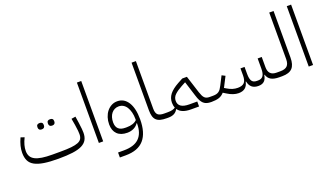

<svg xmlns="http://www.w3.org/2000/svg" viewBox="-84 -1355 3789 2211"><g transform="rotate(-20 1810.5 -250.0)"><path d="M417 12Q313 12 242.5 1Q172 -10 128 -34Q84 -58 65 -97.5Q46 -137 46 -194Q46 -236 56.5 -278Q67 -320 89 -369L134 -354Q112 -309 102 -272Q92 -235 92 -200Q92 -162 107.5 -134.5Q123 -107 156 -90Q189 -73 241 -65Q293 -57 366 -57H467Q546 -57 598.5 -62.5Q651 -68 682.5 -81Q714 -94 727 -116Q740 -138 740 -171Q740 -188 738 -213.5Q736 -239 728 -289L714 -369L765 -377L777 -297Q784 -247 786.5 -219.5Q789 -192 789 -172Q789 -121 769.5 -86Q750 -51 706.5 -29Q663 -7 591.5 2.5Q520 12 417 12ZM475 -372Q459 -372 449.5 -381.5Q440 -391 440 -411Q440 -431 449.5 -440Q459 -449 475 -449H483Q499 -449 508.5 -440Q518 -431 518 -411Q518 -391 508.5 -381.5Q499 -372 483 -372ZM347 -372Q331 -372 321.5 -381.5Q312 -391 312 -411Q312 -431 321.5 -440Q331 -449 347 -449H355Q371 -449 380.5 -440Q390 -431 390 -411Q390 -391 380.5 -381.5Q371 -372 355 -372Z M915 -740H968V0H915Z M1085 179H1157Q1284 179 1344.5 118.5Q1405 58 1405 -56V-64H1400Q1380 -33 1344.5 -15.5Q1309 2 1265 2Q1185 2 1142 -40.5Q1099 -83 1099 -160Q1099 -205 1112 -245Q1125 -285 1148.5 -314.5Q1172 -344 1204.5 -361.5Q1237 -379 1276 -379Q1360 -379 1407.5 -304Q1455 -229 1455 -94Q1455 71 1382 155.5Q1309 240 1157 240H1085ZM1280 -60Q1363 -60 1405 -102V-114Q1405 -160 1395.5 -197.5Q1386 -235 1369 -262Q1352 -289 1327.5 -303.5Q1303 -318 1272 -318Q1244 -318 1221.5 -306.5Q1199 -295 1183 -275Q1167 -255 1158.5 -227Q1150 -199 1150 -166Q1150 -60 1262 -60Z M1749 0Q1703 0 1672 -8Q1641 -16 1621.5 -34.5Q1602 -53 1593.5 -83Q1585 -113 1585 -156V-740H1638V-156Q1638 -103 1661 -82Q1684 -61 1737 -61H1782V-16L1766 0Z M1766 -45 1782 -61Q1817 -61 1839.5 -67Q1862 -73 1876 -84Q1864 -111 1864 -147Q1864 -204 1899 -249Q1934 -294 2010 -336L2071 -369H2128L2196 -156Q2205 -129 2214 -110.5Q2223 -92 2234.5 -81Q2246 -70 2261 -65.5Q2276 -61 2296 -61H2312V-16L2296 0Q2264 0 2241 -6.5Q2218 -13 2200.5 -28.5Q2183 -44 2169.5 -70Q2156 -96 2144 -136L2087 -317L2035 -289Q1979 -259 1945.5 -227.5Q1912 -196 1912 -152Q1912 -61 2047 -61H2143V0H2044Q1930 0 1888 -61H1884Q1868 -31 1839.5 -15.5Q1811 0 1766 0Z M2296 -45 2312 -61H2337Q2359 -61 2376 -65Q2393 -69 2407 -78.5Q2421 -88 2432.5 -104.5Q2444 -121 2456 -145L2509 -249L2550 -228L2495 -121Q2493 -116 2490.5 -112Q2488 -108 2485 -103L2508 -89Q2542 -68 2573.5 -58.5Q2605 -49 2637 -49Q2691 -49 2716 -74.5Q2741 -100 2741 -163V-249H2791V-163Q2791 -104 2808.5 -76.5Q2826 -49 2869 -49H2887Q2927 -49 2946.5 -76.5Q2966 -104 2966 -163V-289H3016V-163Q3016 -61 3115 -61H3144V-16L3128 0Q3063 0 3027 -20.5Q2991 -41 2977 -86H2973Q2965 -35 2939.5 -11.5Q2914 12 2868 12Q2817 12 2788 -13Q2759 -38 2750 -85H2745Q2726 12 2626 12Q2560 12 2487 -35L2453 -56Q2425 -24 2389 -12Q2353 0 2296 0Z M3128 -45 3144 -61H3163Q3220 -61 3246 -87Q3272 -113 3272 -169V-740H3325V-169Q3325 -81 3286.5 -40.5Q3248 0 3163 0H3128Z M3487 -740H3540V0H3487Z"/></g></svg>

Font: IBM Plex Sans Arabic Light
Style: Regular
Weight: 300
Designer: Mike Abbink, Paul van der Laan, Pieter van Rosmalen, Wael Morcos, Khajak Apelian
Foundry: Bold Monday
Version: Version 1.2